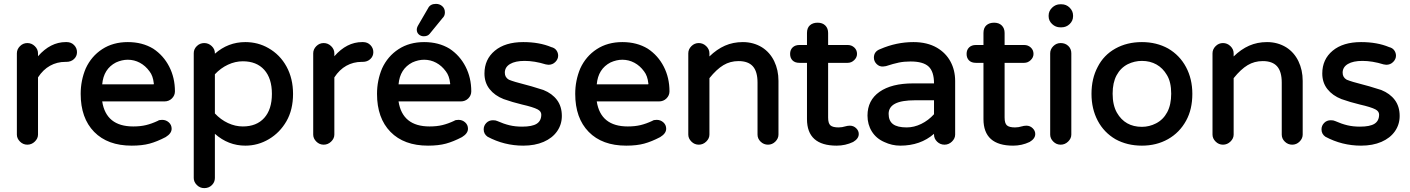

<svg xmlns="http://www.w3.org/2000/svg" viewBox="-20 -733 7269 990"><path d="M67 -39V-458Q67 -479 83 -495Q99 -511 121 -511Q143 -511 159.5 -495Q176 -479 176 -458V-443Q240 -516 319 -516H324Q347 -516 362 -500.5Q377 -485 377 -464Q377 -443 361.5 -428.5Q346 -414 322 -414H317Q274 -414 238 -394Q202 -374 176 -334V-39Q176 -19 159.5 -3Q143 13 121 13Q99 13 83 -3Q67 -19 67 -39Z M396 -249Q396 -318 422 -380Q451 -443 507 -479.5Q563 -516 639 -516Q714 -516 770 -482Q823 -447 852.5 -389.5Q882 -332 882 -262Q882 -241 866.5 -225.5Q851 -210 827 -210H507Q527 -81 667 -81Q704 -81 733 -88Q762 -95 794 -110Q800 -115 816 -115Q836 -115 850.5 -102Q865 -89 865 -69Q865 -45 834 -26Q790 -3 751.5 7.5Q713 18 659 18Q535 18 465.5 -53Q396 -124 396 -249ZM770 -298Q772 -298 773 -299Q774 -300 773 -303Q769 -342 751 -365Q730 -394 701 -409.5Q672 -425 639 -425Q609 -425 578 -411Q514 -378 507 -298Z M979 185V-459Q979 -480 995 -495.5Q1011 -511 1033 -511Q1055 -511 1071.5 -495.5Q1088 -480 1088 -459V-456Q1156 -516 1245 -516Q1310 -516 1364 -485Q1424 -451 1457.5 -389.5Q1491 -328 1491 -249Q1491 -167 1457 -108Q1423 -49 1366.5 -15.5Q1310 18 1245 18Q1157 18 1088 -43V185Q1088 206 1072.5 221.5Q1057 237 1033 237Q1011 237 995 221Q979 205 979 185ZM1232 -81Q1303 -81 1342.5 -125Q1382 -169 1382 -249Q1382 -329 1342.5 -373Q1303 -417 1232 -417Q1193 -417 1155.5 -399.5Q1118 -382 1088 -350V-148Q1118 -116 1155.5 -98.5Q1193 -81 1232 -81Z M1595 -39V-458Q1595 -479 1611 -495Q1627 -511 1649 -511Q1671 -511 1687.5 -495Q1704 -479 1704 -458V-443Q1768 -516 1847 -516H1852Q1875 -516 1890 -500.5Q1905 -485 1905 -464Q1905 -443 1889.5 -428.5Q1874 -414 1850 -414H1845Q1802 -414 1766 -394Q1730 -374 1704 -334V-39Q1704 -19 1687.5 -3Q1671 13 1649 13Q1627 13 1611 -3Q1595 -19 1595 -39Z M2129 -580Q2129 -591 2137 -604L2187 -690Q2198 -713 2228 -713Q2247 -713 2260.5 -701Q2274 -689 2274 -669Q2274 -651 2262 -640L2195 -558Q2185 -546 2165 -546Q2150 -546 2139.5 -555.5Q2129 -565 2129 -580ZM1950 -380Q1979 -443 2035 -479.5Q2091 -516 2167 -516Q2242 -516 2298 -482Q2351 -447 2380.5 -389.5Q2410 -332 2410 -262Q2410 -241 2394.5 -225.5Q2379 -210 2355 -210H2035Q2055 -81 2195 -81Q2232 -81 2261 -88Q2290 -95 2322 -110Q2328 -115 2344 -115Q2364 -115 2378.5 -102Q2393 -89 2393 -69Q2393 -45 2362 -26Q2318 -3 2279.5 7.5Q2241 18 2187 18Q2063 18 1993.5 -53Q1924 -124 1924 -249Q1924 -318 1950 -380ZM2298 -298Q2300 -298 2301 -299Q2302 -300 2301 -303Q2297 -342 2279 -365Q2258 -394 2229 -409.5Q2200 -425 2167 -425Q2137 -425 2106 -411Q2042 -378 2035 -298Z M2494 -28Q2474 -42 2474 -66Q2474 -85 2487.5 -99Q2501 -113 2522 -113Q2536 -113 2544 -109Q2578 -94 2607.5 -87Q2637 -80 2672 -80Q2724 -80 2747.5 -95Q2771 -110 2771 -142Q2771 -159 2752 -169Q2729 -181 2672 -194Q2622 -206 2577 -222Q2531 -240 2504.5 -273.5Q2478 -307 2478 -354Q2478 -427 2531.5 -471.5Q2585 -516 2678 -516Q2761 -516 2823 -490Q2840 -486 2849 -473.5Q2858 -461 2858 -446Q2858 -428 2843.5 -413.5Q2829 -399 2808 -399L2794 -401Q2736 -419 2685 -419Q2637 -419 2610 -403Q2583 -387 2583 -358Q2583 -334 2604 -322Q2631 -311 2687 -297Q2719 -289 2756 -277L2782 -269Q2827 -251 2852 -217.5Q2877 -184 2877 -135Q2877 -91 2852.5 -56Q2828 -21 2783 -1.5Q2738 18 2678 18Q2580 18 2494 -28Z M2946 -249Q2946 -318 2972 -380Q3001 -443 3057 -479.5Q3113 -516 3189 -516Q3264 -516 3320 -482Q3373 -447 3402.5 -389.5Q3432 -332 3432 -262Q3432 -241 3416.5 -225.5Q3401 -210 3377 -210H3057Q3077 -81 3217 -81Q3254 -81 3283 -88Q3312 -95 3344 -110Q3350 -115 3366 -115Q3386 -115 3400.5 -102Q3415 -89 3415 -69Q3415 -45 3384 -26Q3340 -3 3301.5 7.5Q3263 18 3209 18Q3085 18 3015.5 -53Q2946 -124 2946 -249ZM3320 -298Q3322 -298 3323 -299Q3324 -300 3323 -303Q3319 -342 3301 -365Q3280 -394 3251 -409.5Q3222 -425 3189 -425Q3159 -425 3128 -411Q3064 -378 3057 -298Z M3529 -39V-458Q3529 -479 3545 -495Q3561 -511 3583 -511Q3605 -511 3621.5 -495Q3638 -479 3638 -458V-442Q3676 -479 3718 -497.5Q3760 -516 3810 -516Q3865 -516 3909 -489Q3950 -463 3972 -417.5Q3994 -372 3994 -316V-39Q3994 -19 3978 -3Q3962 13 3940 13Q3918 13 3902 -2.5Q3886 -18 3886 -39V-307Q3886 -364 3862 -391Q3838 -418 3788 -418Q3745 -418 3710 -397Q3675 -376 3638 -330V-39Q3638 -19 3621.5 -3Q3605 13 3583 13Q3561 13 3545 -3Q3529 -19 3529 -39Z M4408 -42Q4408 -18 4379 -1Q4339 18 4294 18Q4141 18 4141 -119V-409H4102Q4079 -409 4066.5 -421.5Q4054 -434 4054 -455Q4054 -476 4067 -488.5Q4080 -501 4102 -501H4141V-563Q4141 -589 4156 -602.5Q4171 -616 4196 -616Q4221 -616 4235.5 -601.5Q4250 -587 4250 -563V-501H4351Q4371 -501 4385 -488Q4399 -475 4399 -455Q4399 -437 4384.5 -423Q4370 -409 4351 -409H4250V-127Q4250 -97 4262 -86.5Q4274 -76 4304 -76Q4322 -76 4341 -82H4342L4345 -83Q4348 -83 4350 -84L4362 -85Q4381 -85 4394.5 -72Q4408 -59 4408 -42ZM4342 -82 4340 -81Z M4539 -1Q4498 -19 4475.5 -55Q4453 -91 4453 -137Q4453 -216 4515 -259.5Q4577 -303 4688 -303H4796Q4796 -364 4768 -390Q4740 -416 4675 -416Q4642 -416 4615 -410.5Q4588 -405 4548 -392L4533 -390Q4514 -389 4500 -403Q4486 -417 4486 -436Q4486 -468 4519 -480Q4602 -516 4690 -516Q4761 -516 4811 -487Q4857 -460 4881 -415.5Q4905 -371 4905 -315V-39Q4905 -19 4888.5 -3Q4872 13 4850 13Q4828 13 4812 -2.5Q4796 -18 4796 -39V-43Q4726 18 4622 18Q4579 18 4539 -1ZM4655 -76Q4693 -76 4730 -94Q4767 -112 4796 -144V-216H4699Q4629 -216 4595.5 -198.5Q4562 -181 4562 -146Q4562 -110 4584.5 -93Q4607 -76 4655 -76Z M5318 -42Q5318 -18 5289 -1Q5249 18 5204 18Q5051 18 5051 -119V-409H5012Q4989 -409 4976.5 -421.5Q4964 -434 4964 -455Q4964 -476 4977 -488.5Q4990 -501 5012 -501H5051V-563Q5051 -589 5066 -602.5Q5081 -616 5106 -616Q5131 -616 5145.5 -601.5Q5160 -587 5160 -563V-501H5261Q5281 -501 5295 -488Q5309 -475 5309 -455Q5309 -437 5294.5 -423Q5280 -409 5261 -409H5160V-127Q5160 -97 5172 -86.5Q5184 -76 5214 -76Q5232 -76 5251 -82H5252L5255 -83Q5258 -83 5260 -84L5272 -85Q5291 -85 5304.5 -72Q5318 -59 5318 -42ZM5252 -82 5250 -81Z M5387 -649V-653Q5387 -676 5405 -693.5Q5423 -711 5447 -711H5453Q5478 -711 5495.5 -693.5Q5513 -676 5513 -653V-649Q5513 -626 5495.5 -609Q5478 -592 5453 -592H5447Q5423 -592 5405 -609Q5387 -626 5387 -649ZM5395 -458Q5395 -479 5411 -495Q5427 -511 5449 -511Q5473 -511 5488.5 -496Q5504 -481 5504 -458V-39Q5504 -19 5487.5 -3Q5471 13 5449 13Q5427 13 5411 -3Q5395 -19 5395 -39Z M5732 -15Q5672 -50 5640 -111Q5608 -172 5608 -249Q5608 -328 5640 -388Q5671 -449 5731 -482.5Q5791 -516 5868 -516Q5943 -516 6003 -483Q6063 -448 6095.5 -387Q6128 -326 6128 -249Q6128 -169 6096 -111Q6062 -49 6002.5 -15.5Q5943 18 5868 18Q5792 18 5732 -15ZM5739 -152Q5781 -79 5868 -79Q5906 -79 5941 -97Q5978 -116 5998.5 -154.5Q6019 -193 6019 -250Q6019 -310 5997 -346Q5976 -382 5943 -400.5Q5910 -419 5868 -419Q5830 -419 5795 -402Q5758 -383 5737.5 -345Q5717 -307 5717 -250Q5717 -191 5739 -152Z M6232 -39V-458Q6232 -479 6248 -495Q6264 -511 6286 -511Q6308 -511 6324.5 -495Q6341 -479 6341 -458V-442Q6379 -479 6421 -497.5Q6463 -516 6513 -516Q6568 -516 6612 -489Q6653 -463 6675 -417.5Q6697 -372 6697 -316V-39Q6697 -19 6681 -3Q6665 13 6643 13Q6621 13 6605 -2.5Q6589 -18 6589 -39V-307Q6589 -364 6565 -391Q6541 -418 6491 -418Q6448 -418 6413 -397Q6378 -376 6341 -330V-39Q6341 -19 6324.5 -3Q6308 13 6286 13Q6264 13 6248 -3Q6232 -19 6232 -39Z M6814 -28Q6794 -42 6794 -66Q6794 -85 6807.5 -99Q6821 -113 6842 -113Q6856 -113 6864 -109Q6898 -94 6927.5 -87Q6957 -80 6992 -80Q7044 -80 7067.5 -95Q7091 -110 7091 -142Q7091 -159 7072 -169Q7049 -181 6992 -194Q6942 -206 6897 -222Q6851 -240 6824.5 -273.5Q6798 -307 6798 -354Q6798 -427 6851.5 -471.5Q6905 -516 6998 -516Q7081 -516 7143 -490Q7160 -486 7169 -473.5Q7178 -461 7178 -446Q7178 -428 7163.5 -413.5Q7149 -399 7128 -399L7114 -401Q7056 -419 7005 -419Q6957 -419 6930 -403Q6903 -387 6903 -358Q6903 -334 6924 -322Q6951 -311 7007 -297Q7039 -289 7076 -277L7102 -269Q7147 -251 7172 -217.5Q7197 -184 7197 -135Q7197 -91 7172.5 -56Q7148 -21 7103 -1.5Q7058 18 6998 18Q6900 18 6814 -28Z"/></svg>

Font: 寒蝉全圆体 Bold
Style: Regular
Weight: 700
Designer: Warren2060
      Designed by Motoya company      

      [Varela Round]
      Joe Prince(Latin component); Avraham Cornf
Foundry: ChillType
Version: Version 3.200